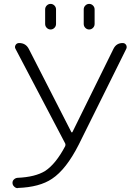

<svg xmlns="http://www.w3.org/2000/svg" viewBox="-20 -974 708 982"><path d="M210.9 -851.6V-925.8Q210.9 -937.5 219.2 -945.8Q227.5 -954.1 238.8 -954.1Q250 -954.1 258.3 -945.8Q266.6 -937.5 266.6 -925.8V-851.6Q266.6 -839.8 258.3 -831.5Q250 -823.2 238.8 -823.2Q227.5 -823.2 219.2 -831.5Q210.9 -839.8 210.9 -851.6ZM408.2 -851.6V-925.8Q408.2 -937.5 416.5 -945.8Q424.8 -954.1 436 -954.1Q447.3 -954.1 455.6 -945.8Q463.9 -937.5 463.9 -925.8V-851.6Q463.9 -839.8 455.6 -831.5Q447.3 -823.2 436 -823.2Q424.8 -823.2 416.5 -831.5Q408.2 -839.8 408.2 -851.6ZM344.7 -298.8Q345.7 -296.9 347.7 -296.9Q349.6 -296.9 350.6 -298.8L560.5 -724.6Q575.2 -753.9 607.4 -753.9Q619.1 -753.9 625 -744.1Q627.9 -739.3 627.9 -733.4Q627.9 -729.5 626 -724.6L382.8 -234.4Q318.4 -107.4 246.1 -59.6Q182.6 -16.6 71.3 -12.7Q71.3 -11.7 70.3 -11.7Q60.5 -11.7 52.7 -19.5Q43.9 -27.3 43.9 -39.1Q43.9 -48.8 50.8 -55.7Q58.6 -63.5 69.3 -64.5Q160.2 -68.4 210.9 -99.6Q265.6 -135.7 313.5 -226.6Q316.4 -233.4 313.5 -240.2L59.6 -723.6Q53.7 -733.4 59.6 -743.7Q65.4 -753.9 78.1 -753.9Q112.3 -753.9 127.9 -722.7Z"/></svg>

Font: irohamaru Light
Style: Regular
Weight: 200
Designer: [Source Han Sans]
Ryoko NISHIZUKA  (kana & ideographs); Paul D. Hunt (Latin, Greek & Cyrillic); Wenlong ZHANG  (bopomofo
Version: Version 1.01